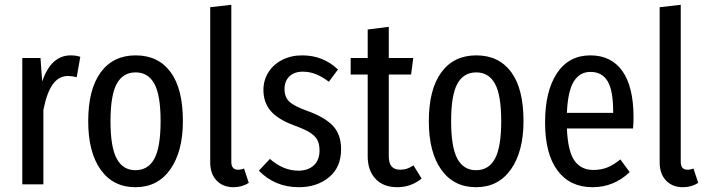

<svg xmlns="http://www.w3.org/2000/svg" viewBox="-20 -769 2955 801"><path d="M315 -532 300 -447Q280 -452 264 -452Q225 -452 200 -417Q175 -382 161 -310V0H73V-527H149L156 -429Q193 -538 275 -538Q297 -538 315 -532Z M743 -264Q743 -137 690.5 -62.5Q638 12 545 12Q452 12 400 -61Q348 -134 348 -263Q348 -396 400 -467Q452 -538 546 -538Q640 -538 691.5 -468.5Q743 -399 743 -264ZM441 -263Q441 -155 467 -107Q493 -59 545 -59Q598 -59 624 -107Q650 -155 650 -264Q650 -372 624 -419.5Q598 -467 546 -467Q493 -467 467 -419.5Q441 -372 441 -263Z M857 -92V-739L945 -749V-94Q945 -61 973 -61Q986 -61 998 -66L1018 -6Q989 12 954 12Q910 12 883.5 -16Q857 -44 857 -92Z M1390 -479 1352 -428Q1324 -449 1298 -459.5Q1272 -470 1243 -470Q1208 -470 1187.5 -450.5Q1167 -431 1167 -397Q1167 -364 1187 -345Q1207 -326 1263 -306Q1335 -280 1369 -244Q1403 -208 1403 -146Q1403 -71 1352.5 -29.5Q1302 12 1227 12Q1127 12 1060 -57L1106 -106Q1162 -57 1225 -57Q1265 -57 1289 -79Q1313 -101 1313 -141Q1313 -168 1304 -185Q1295 -202 1273 -216Q1251 -230 1209 -245Q1139 -271 1109 -306.5Q1079 -342 1079 -394Q1079 -434 1099.5 -467Q1120 -500 1157 -519Q1194 -538 1241 -538Q1328 -538 1390 -479Z M1739 -24Q1694 12 1638 12Q1579 12 1546.5 -23Q1514 -58 1514 -117V-458H1443V-527H1514V-646L1602 -657V-527H1704L1695 -458H1602V-116Q1602 -61 1649 -61Q1665 -61 1677 -65Q1689 -69 1705 -79Z M2164 -264Q2164 -137 2111.5 -62.5Q2059 12 1966 12Q1873 12 1821 -61Q1769 -134 1769 -263Q1769 -396 1821 -467Q1873 -538 1967 -538Q2061 -538 2112.5 -468.5Q2164 -399 2164 -264ZM1862 -263Q1862 -155 1888 -107Q1914 -59 1966 -59Q2019 -59 2045 -107Q2071 -155 2071 -264Q2071 -372 2045 -419.5Q2019 -467 1967 -467Q1914 -467 1888 -419.5Q1862 -372 1862 -263Z M2621 -233H2345Q2349 -138 2376.5 -99Q2404 -60 2455 -60Q2488 -60 2514 -70.5Q2540 -81 2568 -104L2607 -51Q2541 12 2452 12Q2358 12 2306 -57.5Q2254 -127 2254 -258Q2254 -389 2303.5 -463.5Q2353 -538 2443 -538Q2530 -538 2576.5 -472.5Q2623 -407 2623 -279Q2623 -257 2621 -233ZM2538 -305Q2538 -391 2515 -430Q2492 -469 2443 -469Q2399 -469 2374 -429.5Q2349 -390 2345 -298H2538Z M2732 -92V-739L2820 -749V-94Q2820 -61 2848 -61Q2861 -61 2873 -66L2893 -6Q2864 12 2829 12Q2785 12 2758.5 -16Q2732 -44 2732 -92Z"/></svg>

Font: Fira Sans Compressed
Style: Regular
Weight: 400
Width: 1
Designer: bBox Type GmbH & Carrois Corporate GbR & Edenspiekermann AG
Foundry: bBox Type GmbH & Carrois Corporate GbR & Edenspiekermann AG
Version: Version 4.301